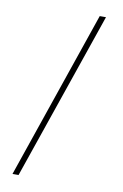

<svg xmlns="http://www.w3.org/2000/svg" viewBox="-95 -804 621 968"><g transform="rotate(10 216.0 -320.0)"><path d="M40 110 335 -750H367L71 110Z"/></g></svg>

Font: Geist Thin
Style: Regular
Weight: 400
Designer: Basement.studio, Andrés Briganti, Mateo Zaragoza
Foundry: Basement.studio, Vercel, Andrés Briganti, Guido Ferreyra, Mateo Zaragoza
Version: Version 1.401